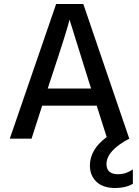

<svg xmlns="http://www.w3.org/2000/svg" viewBox="-20 -694 696 961"><path d="M230 -285 219 -251H436L425 -285L328 -596Q318 -549 230 -285ZM645 226Q609 247 557 247Q495 247 462.5 215.5Q430 184 430 135Q430 54 514 -8L464 -165H191L138 0H29L261 -674H397L627 0Q513 60 513 127Q513 178 571 178Q610 178 645 154Z"/></svg>

Font: Hind Madurai Medium
Style: Regular
Weight: 500
Designer: Jyotish Sonowal
Foundry: Indian Type Foundry
Version: Version 1.001;PS 1.0;hotconv 1.0.86;makeotf.lib2.5.63406; tt